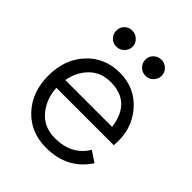

<svg xmlns="http://www.w3.org/2000/svg" viewBox="-193 -781 911 911"><g transform="rotate(45 262.5 -325.5)"><path d="M165 -559Q142 -559 126.5 -575Q111 -591 111 -614Q111 -636 126.5 -651.5Q142 -667 165 -667Q187 -667 203.5 -651.5Q220 -636 220 -613Q220 -591 203.5 -575Q187 -559 165 -559ZM361 -559Q338 -559 322 -575Q306 -591 306 -614Q306 -636 322 -651.5Q338 -667 361 -667Q383 -667 399 -651.5Q415 -636 415 -613Q415 -591 399 -575Q383 -559 361 -559ZM265 -484Q368 -484 433 -407Q498 -330 487 -220H102Q106 -148 149 -97Q192 -46 266 -46Q378 -46 429 -131L483 -95Q411 16 268 16Q165 16 99.5 -54Q34 -124 34 -234Q34 -344 99 -414Q164 -484 265 -484ZM106 -276H420Q401 -422 265 -422Q200 -422 158.5 -380.5Q117 -339 106 -276Z"/></g></svg>

Font: Didact Gothic
Style: Regular
Weight: 400
Designer: Daniel Johnson
Foundry: Daniel Johnson
Version: Version 2.101;PS 002.101;hotconv 1.0.88;makeotf.lib2.5.64775